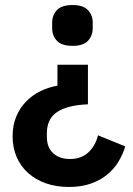

<svg xmlns="http://www.w3.org/2000/svg" viewBox="-20 -554 526 762"><path d="M254 188Q203 188 162 173.5Q121 159 91.5 132.5Q62 106 46 69Q30 32 30 -13Q30 -57 44.5 -91.5Q59 -126 84 -151.5Q109 -177 141 -192.5Q173 -208 208 -214V-297H329V-140Q249 -137 207.5 -110Q166 -83 166 -25V-11Q166 31 191 54Q216 77 258 77Q303 77 331 50.5Q359 24 369 -17L477 27Q468 58 450.5 87Q433 116 406 138.5Q379 161 341 174.5Q303 188 254 188ZM268 -372Q225 -372 206 -392Q187 -412 187 -443V-464Q187 -494 206 -514Q225 -534 268 -534Q310 -534 329 -514Q348 -494 348 -464V-443Q348 -412 329 -392Q310 -372 268 -372Z"/></svg>

Font: IBM Plex Sans Thai SmBld
Style: Regular
Weight: 600
Designer: Mike Abbink, Paul van der Laan, Pieter van Rosmalen, Ben Mitchell, Mark Frömberg
Foundry: Bold Monday
Version: Version 1.2